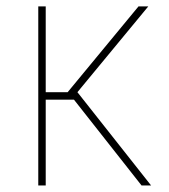

<svg xmlns="http://www.w3.org/2000/svg" viewBox="-20 -565 514 585"><path d="M119.3 -545.5V-284.1H186.1L402 -545.5H431.8L215.9 -284.1L440.3 0H411.2L205.3 -261.4H119.3V0H96.6V-545.5Z"/></svg>

Font: Inter P Thin
Style: Regular
Weight: 100
Designer: Rasmus Andersson
Foundry: rsms
Version: Version 3.018;git-588b23468